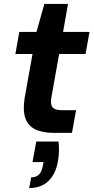

<svg xmlns="http://www.w3.org/2000/svg" viewBox="-20 -674 479 974"><path d="M252 0Q195 0 158.5 -18Q122 -36 108.5 -75Q95 -114 105 -177L145 -400H58L78 -512H165L205 -654H325L300 -512H434L414 -400H280L240 -176Q235 -141 248 -128Q261 -115 295 -115H366L345 0ZM128 280 138 226Q164 226 178.5 210.5Q193 195 198 163L201 148H145L164 44H277Q280 71 279 96Q278 121 274 144Q263 208 226 244Q189 280 128 280Z"/></svg>

Font: DM Sans 12pt
Style: Bold Italic
Weight: 700
Italic angle: -10°
Version: Version 4.004;gftools[0.9.30]